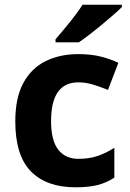

<svg xmlns="http://www.w3.org/2000/svg" viewBox="-20 -786 554 816"><path d="M300 10Q178 10 111.5 -57.5Q45 -125 45 -270Q45 -370 79 -433Q113 -496 173.5 -526Q234 -556 313 -556Q369 -556 410.5 -545Q452 -534 483 -519L439 -404Q404 -418 373.5 -427Q343 -436 313 -436Q197 -436 197 -271Q197 -189 227.5 -150Q258 -111 313 -111Q360 -111 396 -123.5Q432 -136 466 -158V-31Q432 -9 394.5 0.5Q357 10 300 10ZM498 -756Q484 -742 461 -722Q438 -702 411.5 -680Q385 -658 359.5 -638.5Q334 -619 315 -606H216V-619Q232 -638 253.5 -663.5Q275 -689 296 -716.5Q317 -744 331 -766H498Z"/></svg>

Font: Noto Sans Bengali UI
Style: Bold
Weight: 700
Designer: Jelle Bosma - Monotype Design Team
Foundry: Monotype Imaging Inc.
Version: Version 2.003; ttfautohint (v1.8.4.7-5d5b)